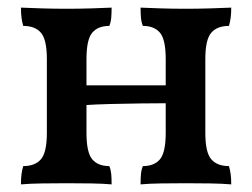

<svg xmlns="http://www.w3.org/2000/svg" viewBox="-20 -481 662 504"><path d="M349 3Q349 -13 350 -24Q351 -35 355 -45Q385 -45 400 -63Q415 -81 415 -132V-326Q415 -377 400 -395Q385 -413 355 -413Q351 -423 350 -434.5Q349 -446 349 -461Q371 -460 402 -459Q433 -458 467 -458Q500 -458 532 -459Q564 -460 587 -461Q587 -446 585.5 -434.5Q584 -423 581 -413Q550 -413 534.5 -395Q519 -377 519 -326V-132Q519 -81 534.5 -63Q550 -45 581 -45Q584 -35 585.5 -24Q587 -13 587 3Q564 1 532 0.5Q500 0 467 0Q433 0 402 0.5Q371 1 349 3ZM35 3Q35 -13 36.5 -24Q38 -35 41 -45Q72 -45 87.5 -63Q103 -81 103 -132V-326Q103 -377 87.5 -395Q72 -413 41 -413Q38 -423 36.5 -434.5Q35 -446 35 -461Q58 -460 90 -459Q122 -458 155 -458Q189 -458 220 -459Q251 -460 273 -461Q273 -446 272 -434.5Q271 -423 267 -413Q237 -413 222 -395Q207 -377 207 -326V-132Q207 -81 222 -63Q237 -45 267 -45Q271 -35 272 -24Q273 -13 273 3Q251 1 220 0.5Q189 0 155 0Q122 0 90 0.5Q58 1 35 3ZM202 -205V-257H419V-210Q390 -210 350 -209.5Q310 -209 270 -208Q230 -207 202 -205Z"/></svg>

Font: Vollkorn Medium
Style: Regular
Weight: 500
Designer: Friedrich Althausen
Foundry: Friedrich Althausen
Version: Version 5.000